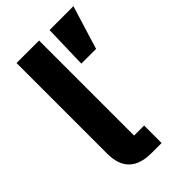

<svg xmlns="http://www.w3.org/2000/svg" viewBox="-225 -817 893 893"><g transform="rotate(-45 221.5 -370.0)"><path d="M443 -740 377 -525H280L286 -740ZM283 0H216Q69 0 69 -144V-740H217V-115H283Z"/></g></svg>

Font: Aneliza
Style: Bold
Weight: 700
Designer: Mike Abbink, Paul van der Laan, Pieter van Rosmalen
Foundry: Bold Monday
Version: Version 3.0